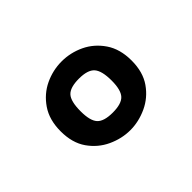

<svg xmlns="http://www.w3.org/2000/svg" viewBox="-61 -689 448 448"><g transform="rotate(-45 163.0 -465.5)"><path d="M163 -352Q135 -352 108 -364.5Q81 -377 63.5 -402Q46 -427 46 -465Q46 -503 63.5 -528.5Q81 -554 107.5 -566.5Q134 -579 163 -579Q192 -579 218.5 -566.5Q245 -554 262.5 -528.5Q280 -503 280 -465Q280 -427 262.5 -402Q245 -377 218 -364.5Q191 -352 163 -352ZM163 -410Q192 -410 203 -422Q214 -434 214 -465Q214 -497 203 -509.5Q192 -522 163 -522Q134 -522 123 -510Q112 -498 112 -465Q112 -434 123 -422Q134 -410 163 -410Z"/></g></svg>

Font: Texturina 12pt
Style: Bold
Weight: 700
Designer: Guillermo Torres Carreño
Foundry: Omnibus-Type
Version: Version 1.002